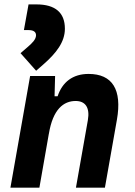

<svg xmlns="http://www.w3.org/2000/svg" viewBox="-20 -870 626 890"><path d="M28.3 0H162.6L206.5 -250.5V-249.5C225.1 -363.8 274.9 -401.9 330.6 -401.9C376 -401.9 397.5 -371.1 387.2 -312.5L332 0H466.3L522 -315.4C546.4 -454.6 501 -527.3 390.6 -527.3C317.4 -527.3 269 -489.7 247.1 -423.8H232.9L235.4 -517.6H119.6ZM147.5 -542 182.6 -572.8C240.2 -623.5 280.8 -674.8 280.8 -736.8C280.8 -811 236.8 -849.6 148.9 -849.6H112.3L90.8 -730.5H112.8C135.3 -730.5 147 -722.2 147 -706.5C147 -687 128.4 -669.4 106.9 -650.9L75.2 -623.5Z"/></svg>

Font: Cascadia Mono NF
Style: Bold Italic
Weight: 700
Italic angle: -10°
Monospace: yes
Designer: Aaron Bell
Foundry: Saja Typeworks
Version: Version 2404.023